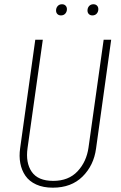

<svg xmlns="http://www.w3.org/2000/svg" viewBox="-20 -868 567 898"><path d="M265.1 -795.9Q254.9 -795.9 248.5 -802.2Q242.2 -808.6 242.2 -818.8Q242.2 -831.1 249.8 -839.6Q257.3 -848.1 270 -848.1Q280.3 -848.1 286.6 -841.8Q293 -835.4 293 -825.2Q293 -813 285.4 -804.4Q277.8 -795.9 265.1 -795.9ZM412.1 -795.9Q401.9 -795.9 395.5 -802.2Q389.2 -808.6 389.2 -818.8Q389.2 -831.1 396.7 -839.6Q404.3 -848.1 417 -848.1Q427.2 -848.1 433.6 -841.8Q439.9 -835.4 439.9 -825.2Q439.9 -813 432.4 -804.4Q424.8 -795.9 412.1 -795.9ZM500 -682.1 429.2 -172.9Q418.5 -94.2 366 -42.2Q313.5 9.8 227.1 9.8Q182.1 9.8 149.4 -5.1Q116.7 -20 98.9 -45.9Q81.1 -71.8 75 -104.5Q68.8 -137.2 74.2 -174.8L145 -682.1H180.2L108.9 -175.8Q99.1 -106.9 128.4 -64.5Q157.7 -22 229 -22Q300.8 -22 342.8 -66.9Q384.8 -111.8 394 -178.2L464.8 -682.1Z"/></svg>

Font: Fira Sans Compressed UltraLight
Style: Italic
Weight: 200
Width: 3
Italic angle: -8°
Designer: Carrois Corporate & Edenspiekermann AG
Foundry: Carrois Corporate GbR & Edenspiekermann AG
Version: Version 4.203;PS 004.203;hotconv 1.0.88;makeotf.lib2.5.64775